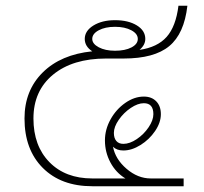

<svg xmlns="http://www.w3.org/2000/svg" viewBox="-20 -646 707 666"><path d="M503 -27H617V0H300Q192 0 128.5 -63.5Q65 -127 65 -235Q65 -332 128 -394.5Q191 -457 300 -468Q274 -485 274 -511Q274 -539 304 -557.5Q334 -576 379 -576Q425 -576 454.5 -558Q484 -540 484 -511Q484 -490 464 -473Q526 -482 558 -518Q590 -554 599 -626H630Q619 -529 567 -486Q515 -443 409 -443H348Q232 -443 164 -387Q96 -331 96 -235Q96 -140 151.5 -83.5Q207 -27 300 -27H415Q382 -47 363 -82.5Q344 -118 344 -159Q344 -197 363.5 -232Q383 -267 414.5 -289Q446 -311 479 -311Q506 -311 522 -294.5Q538 -278 538 -250Q538 -221 518 -191.5Q498 -162 467.5 -143Q437 -124 408 -124Q385 -124 372 -137Q380 -94 419 -60.5Q458 -27 503 -27ZM300 -511Q300 -494 322.5 -482Q345 -470 379 -470Q414 -470 436 -481.5Q458 -493 458 -511Q458 -529 435.5 -541Q413 -553 379 -553Q345 -553 322.5 -541Q300 -529 300 -511ZM375 -185Q375 -167 383.5 -157Q392 -147 408 -147Q430 -147 454.5 -163.5Q479 -180 495.5 -204.5Q512 -229 512 -250Q512 -288 479 -288Q458 -288 433.5 -271.5Q409 -255 392 -230.5Q375 -206 375 -185Z"/></svg>

Font: KoHo ExtraLight
Style: Regular
Weight: 275
Version: Version 1.000; ttfautohint (v1.6)